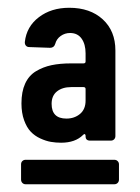

<svg xmlns="http://www.w3.org/2000/svg" viewBox="-20 -728 360 494"><path d="M163.1 -564.9H194.8Q200.2 -564.9 200.2 -569.8V-590.8Q200.2 -614.3 189.9 -628.7Q179.7 -643.1 160.2 -643.1Q147 -643.1 136.2 -635.5Q125.5 -627.9 122.1 -615.2Q119.1 -605 108.9 -605L55.2 -606.9Q49.8 -606.9 46.6 -610.6Q43.5 -614.3 43.9 -620.1Q48.3 -659.7 80.1 -683.8Q111.8 -708 158.2 -708Q211.9 -708 244.4 -678.2Q276.9 -648.4 276.9 -598.1V-377.9Q276.9 -373 273.7 -369.6Q270.5 -366.2 265.1 -366.2H211.9Q200.2 -366.2 200.2 -377V-378.9Q200.2 -381.8 198.2 -382.8Q196.3 -383.8 193.8 -380.9Q173.8 -360.8 137.2 -360.8Q123.5 -360.8 110.8 -363Q98.1 -365.2 83.7 -371.8Q69.3 -378.4 59.1 -389.2Q48.8 -399.9 42 -418.7Q35.2 -437.5 35.2 -461.9Q35.2 -492.2 44.7 -512.9Q54.2 -533.7 72.5 -544.7Q90.8 -555.7 112.5 -560.3Q134.3 -564.9 163.1 -564.9ZM150.9 -422.9Q171.4 -422.9 185.8 -434.8Q200.2 -446.8 200.2 -469.2V-499Q200.2 -503.9 194.8 -503.9H163.1Q140.6 -503.9 126.7 -492.9Q112.8 -481.9 112.8 -460.9Q112.8 -422.9 150.9 -422.9ZM34.2 -305.2Q34.2 -310.5 37.6 -313.7Q41 -316.9 45.9 -316.9H273.9Q279.3 -316.9 282.7 -313.5Q286.1 -310.1 286.1 -305.2V-266.1Q286.1 -260.7 282.7 -257.3Q279.3 -253.9 273.9 -253.9H45.9Q41 -253.9 37.6 -257.3Q34.2 -260.7 34.2 -266.1Z"/></svg>

Font: Barlow Condensed SemiBold
Style: Regular
Weight: 600
Width: 3
Designer: Jeremy Tribby
Foundry: Tribby Type
Version: Version 1.422;hotconv 1.0.109;makeotfexe 2.5.65596